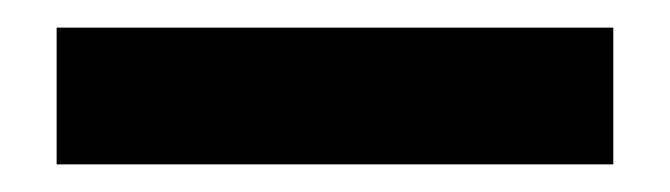

<svg xmlns="http://www.w3.org/2000/svg" viewBox="-20 7 485 139"><path d="M21 126V27H424V126Z"/></svg>

Font: Anek Bangla Medium SemiBold
Style: Regular
Weight: 600
Version: Version 1.003